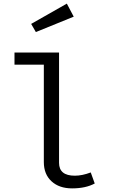

<svg xmlns="http://www.w3.org/2000/svg" viewBox="-20 -1029 640 1060"><path d="M306 -130Q306 -59 393 -59Q434 -59 481 -77L503 -16Q453 11 378 11Q307 11 264.5 -28Q222 -67 222 -134V-672H60V-739H306ZM387 -937 178 -852 152 -897 349 -1009Z"/></svg>

Font: FiraDG Mono
Style: Regular
Weight: 400
Designer: Carrois Corporate & Edenspiekermann AG
Foundry: Carrois Corporate GbR & Edenspiekermann AG
Version: Version 3.206